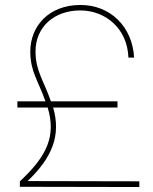

<svg xmlns="http://www.w3.org/2000/svg" viewBox="-20 -752 614 773"><path d="M60 -22V0L541 1V-22L91 -23C192 -119 226 -209 194 -319H453V-344H185C155 -430 123 -467 123 -545C123 -645 200 -710 303 -710C405 -710 493 -637 497 -520H520C513 -645 424 -732 304 -732C176 -732 102 -646 102 -545C102 -464 133 -429 163 -344H50V-319H172C206 -206 171 -125 60 -22Z"/></svg>

Font: Aspekta 50
Style: Regular
Weight: 50
Designer: Ivo Dolenc
Version: Version 2.000